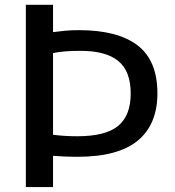

<svg xmlns="http://www.w3.org/2000/svg" viewBox="-20 -760 709 780"><path d="M85 0V-740.5H195.5V-629.5Q217 -632.5 243 -635Q269 -637.5 301 -637.5Q458 -637.5 538.8 -575.8Q619.5 -514 619.5 -381Q619.5 -255 540 -189Q460.5 -123 294 -123Q268.5 -123 244.8 -124Q221 -125 195.5 -127V0ZM294.5 -206.5Q409.5 -206.5 460.2 -248.8Q511 -291 511 -380Q511 -471 460.5 -512.2Q410 -553.5 307.5 -553.5Q275 -553.5 248 -551.5Q221 -549.5 195.5 -544.5V-212.5Q220 -209.5 243.2 -208Q266.5 -206.5 294.5 -206.5Z"/></svg>

Font: Encode Sans SC SemiExpanded Medium
Style: Regular
Weight: 500
Width: 6
Designer: Multiple Designers
Foundry: Impallari Type
Version: Version 3.002